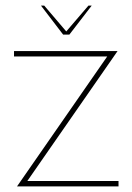

<svg xmlns="http://www.w3.org/2000/svg" viewBox="-20 -669 473 689"><path d="M364.7 -466.3H30.3V-485.8H401.9L78.1 -19.5H405.3V0H41ZM297.4 -648.9H309.1L229 -544.9H206.5L127 -648.9H138.7L217.8 -556.2Z"/></svg>

Font: Fortheenas_01
Style: Regular
Weight: 100
Designer: Situjuh Nazara
Version: Version 1.10 September 8, 2014